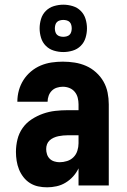

<svg xmlns="http://www.w3.org/2000/svg" viewBox="-20 -791 540 819"><path d="M181 8Q161 8 142.5 4Q124 0 108 -10Q92 -20 80 -35.5Q68 -51 61 -68.5Q54 -86 51 -105Q48 -124 48 -143Q48 -170 54.5 -196.5Q61 -223 76.5 -245Q92 -267 115 -282Q138 -297 163.5 -306Q189 -315 215.5 -318Q242 -321 269 -321H315V-346Q315 -360 311.5 -374Q308 -388 299 -399Q290 -410 276.5 -415.5Q263 -421 248 -421Q235 -421 222.5 -417Q210 -413 201 -404Q192 -395 187.5 -382.5Q183 -370 183 -357H54Q54 -382 60.5 -405.5Q67 -429 80 -449.5Q93 -470 112 -486Q131 -502 153.5 -511.5Q176 -521 200 -524.5Q224 -528 248 -528Q274 -528 299 -524Q324 -520 347 -510Q370 -500 389.5 -482.5Q409 -465 421.5 -443Q434 -421 439 -396Q444 -371 444 -346V0H315V-73Q306 -54 292 -38.5Q278 -23 260 -12Q242 -1 221.5 3.5Q201 8 181 8ZM234 -99Q250 -99 266 -104Q282 -109 293.5 -120.5Q305 -132 310 -148Q315 -164 315 -180V-214H269Q259 -214 249 -213Q239 -212 229 -210Q219 -208 209 -203.5Q199 -199 191.5 -192Q184 -185 180.5 -175.5Q177 -166 177 -155Q177 -144 180.5 -133Q184 -122 192 -114Q200 -106 211.5 -102.5Q223 -99 234 -99ZM250 -569Q230 -569 210 -575Q190 -581 175.5 -595.5Q161 -610 155 -630Q149 -650 149 -670Q149 -690 155 -710Q161 -730 175.5 -744.5Q190 -759 210 -765Q230 -771 250 -771Q270 -771 290 -765Q310 -759 324.5 -744.5Q339 -730 345 -710Q351 -690 351 -670Q351 -650 345 -630Q339 -610 324.5 -595.5Q310 -581 290 -575Q270 -569 250 -569ZM250 -634Q257 -634 264.5 -636Q272 -638 277 -643Q282 -648 284 -655.5Q286 -663 286 -670Q286 -677 284 -684.5Q282 -692 277 -697Q272 -702 264.5 -704Q257 -706 250 -706Q243 -706 235.5 -704Q228 -702 223 -697Q218 -692 216 -684.5Q214 -677 214 -670Q214 -663 216 -655.5Q218 -648 223 -643Q228 -638 235.5 -636Q243 -634 250 -634Z"/></svg>

Font: Iosevka SS04 Heavy
Style: Regular
Weight: 900
Monospace: yes
Designer: Belleve Invis
Foundry: Belleve Invis
Version: Version 19.0.0; ttfautohint (v1.8.4)